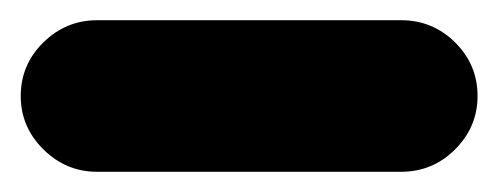

<svg xmlns="http://www.w3.org/2000/svg" viewBox="-95 -116 487 188"><path d="M372.6 -22Q372.6 8.3 350.6 30.3Q328.6 52.2 297.9 52.2H0Q-30.3 52.2 -52.5 30.3Q-74.7 8.3 -74.7 -22Q-74.7 -52.7 -52.5 -74.5Q-30.3 -96.2 0 -96.2H297.9Q328.6 -96.2 350.6 -74.5Q372.6 -52.7 372.6 -22Z"/></svg>

Font: Mikhak ExtraBold
Style: Regular
Weight: 800
Designer: Amin Abedi
Version: Version 3.3